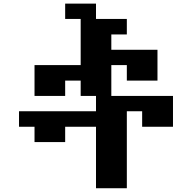

<svg xmlns="http://www.w3.org/2000/svg" viewBox="-20 -879 1040 1040"><path d="M83 -192.4V-276.4H500V-359.4H417V-442.4H333V-359.4H167V-526.4H417V-776.4H333V-859.4H500V-776.4H667V-692.4H583V-609.4H833V-442.4H667V-526.4H583V-359.4H917V-192.4H750V-276.4H667V140.6H500V-192.4H333V-109.4H167V-192.4Z"/></svg>

Font: KH Dot Dougenzaka 12
Style: Regular
Weight: 400
Designer: Original version for X68000 by Keitarou Hiraki (http://hp.vector.co.jp/authors/VA000874/) / TrueType conversion by Homem
Version: Version 1.00.20150527